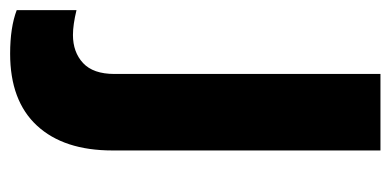

<svg xmlns="http://www.w3.org/2000/svg" viewBox="-281 -331 771 379"><g transform="rotate(90 104.5 -141.5)"><path d="M-16 100Q18 100 39.5 80Q61 60 61 18V-507H212V22Q212 118 163 171Q114 224 21 224Q-31 224 -65 211V93Q-36 100 -16 100Z"/></g></svg>

Font: Muli ExtraBold
Style: Regular
Weight: 800
Designer: Vernon Adams
Foundry: Vernon Adams
Version: Version 2.000